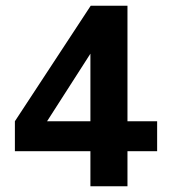

<svg xmlns="http://www.w3.org/2000/svg" viewBox="-20 -653 603 673"><path d="M32.2 -228Q167 -434.1 297.9 -632.8H426.8V-228H530.8V-123H426.8V0H296.9V-123H32.2ZM145 -228H296.9V-464.8Z"/></svg>

Font: Tajawal
Style: Bold
Weight: 700
Designer: Boutros Fonts
Foundry: Created by Boutros International 2017
Version: Version 1.700